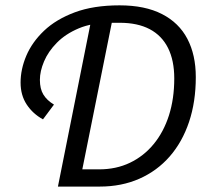

<svg xmlns="http://www.w3.org/2000/svg" viewBox="-20 -688 768 708"><path d="M193.6 0 318.9 -626.9H396.8L283.5 -63.5H345.5Q408.3 -63.5 459.1 -87.8Q509.9 -112 546.7 -156.7Q583.5 -201.4 603.1 -262.8Q622.6 -324.2 622.6 -398.8Q622.6 -464.9 599.7 -510.9Q576.7 -556.9 532 -580.5Q487.3 -604 421.6 -604H386.6Q319.5 -604 270.5 -583.5Q221.6 -562.9 189.6 -530.3Q157.6 -497.8 142.4 -461.5Q127.1 -425.3 127.1 -393.6Q127.1 -360.2 140 -339.2Q152.8 -318.1 179 -302.3L138.5 -247.9Q101.2 -268.2 78.6 -302.4Q55.9 -336.6 55.9 -383.5Q55.9 -432.6 77.1 -482.7Q98.4 -532.7 142.5 -574.7Q186.6 -616.6 255.7 -642.5Q324.8 -668.3 420.8 -668.3Q514.6 -668.3 577.2 -636.2Q639.8 -604.2 670.9 -544.9Q702 -485.6 702 -403.7Q702 -312.8 677.2 -238.7Q652.4 -164.6 605.9 -111.2Q559.3 -57.8 493.8 -28.9Q428.4 0 347.6 0Z"/></svg>

Font: Source Sans 3 VF
Style: Italic
Weight: 200
Italic angle: -11°
Designer: Paul D. Hunt
Foundry: Adobe Systems Incorporated
Version: Version 3.042;hotconv 1.0.118;makeotfexe 2.5.65603